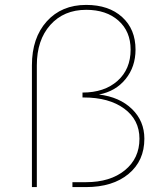

<svg xmlns="http://www.w3.org/2000/svg" viewBox="-20 -762 680 782"><path d="M110 -496Q110 -608 170.5 -675Q231 -742 331 -742Q423 -742 477.5 -692.5Q532 -643 532 -560Q532 -490 491.5 -440Q451 -390 383 -377Q467 -367 517.5 -318Q568 -269 568 -197Q568 -107 503.5 -53.5Q439 0 330 0H275V-20H330Q429 -20 488.5 -68.5Q548 -117 548 -197Q548 -274 486 -319.5Q424 -365 321 -365H316V-385Q405 -385 458.5 -432.5Q512 -480 512 -560Q512 -634 462.5 -678Q413 -722 331 -722Q240 -722 185 -660.5Q130 -599 130 -496V0H110Z"/></svg>

Font: Montserrat arm Thin
Style: Regular
Weight: 250
Designer: Julieta Ulanovsky
Foundry: Julieta Ulanovsky
Version: Version 6.000;PS 006.000;hotconv 1.0.88;makeotf.lib2.5.64775